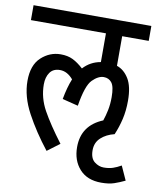

<svg xmlns="http://www.w3.org/2000/svg" viewBox="-83 -687 709 862"><g transform="rotate(10 272.0 -256.0)"><path d="M544 82 515 18Q496 29 478 35Q460 41 436 41Q414 41 394 25.5Q374 10 374 -27Q374 -62 398 -84Q422 -106 459 -115Q474 -150 483 -188.5Q492 -227 492 -273Q492 -338 470.5 -373Q449 -408 416 -419V-554H537V-622H0V-554H342V-423Q295 -415 263 -380Q238 -403 214.5 -414.5Q191 -426 159 -426Q109 -426 70.5 -390.5Q32 -355 32 -283Q32 -212 72 -137.5Q112 -63 171 12L227 -30Q169 -107 138 -163Q107 -219 107 -280Q107 -313 122 -334.5Q137 -356 168 -356Q201 -356 228 -324Q212 -285 202 -230L274 -212Q289 -306 315.5 -332.5Q342 -359 367 -359Q390 -359 403.5 -341.5Q417 -324 417 -276Q417 -244 411.5 -217Q406 -190 398 -167Q303 -128 303 -29Q303 32 338 71Q373 110 437 110Q472 110 495.5 102Q519 94 544 82Z"/></g></svg>

Font: Noto Sans Devanagari Extra Condensed
Style: Regular
Weight: 400
Width: 2
Designer: Monotype Design Team
Foundry: Monotype Imaging Inc.
Version: 1.000